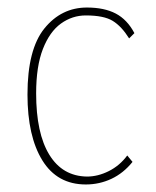

<svg xmlns="http://www.w3.org/2000/svg" viewBox="-20 -479 415 510"><path d="M208 11Q132 11 92.5 -53Q53 -117 53 -228Q53 -348 98 -403.5Q143 -459 211 -459Q257 -459 287.5 -443Q318 -427 337 -391L323 -377Q303 -409 279.5 -423.5Q256 -438 208 -438Q172 -438 142 -416.5Q112 -395 94 -349Q76 -303 76 -231Q76 -125 111 -68Q146 -11 211 -10Q240 -10 269 -24.5Q298 -39 318 -66L332 -49Q308 -19 276 -4Q244 11 208 11Z"/></svg>

Font: Inconsolata Condensed ExtraLight
Style: Regular
Weight: 200
Width: 3
Monospace: yes
Designer: Raph Levien, Cyreal, Brenton Simpson
Foundry: Raph Levien, Cyreal, Google
Version: Version 3.100; ttfautohint (v1.8.4.7-5d5b)